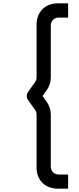

<svg xmlns="http://www.w3.org/2000/svg" viewBox="-20 -911 470 1147"><path d="M324.5 216H387V131.5H329.5C304 131.5 283.5 111 283.5 85.5V-227C283.5 -253.5 275.5 -279.5 259.5 -302L234 -337.5L259.5 -373C275.5 -395.5 283.5 -421 283.5 -448V-760C283.5 -785.5 304 -806 329.5 -806H387V-891H324.5C249.5 -891 198.5 -839.5 198.5 -765V-448C198.5 -438.5 195.5 -430 190.5 -422L147.5 -361.5C137.5 -347 137.5 -328 147.5 -313.5L190.5 -253C195.5 -245.5 198.5 -236.5 198.5 -227V90.5C198.5 165 249.5 216 324.5 216Z"/></svg>

Font: Eudonet Medium
Style: Regular
Weight: 500
Designer: Mikhail Sharanda
Foundry: Mikhail Sharanda
Version: Version 4.503;Glyphs 3.1.2 (3151)